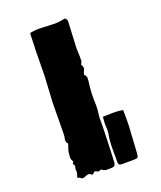

<svg xmlns="http://www.w3.org/2000/svg" viewBox="-162 -925 929 1106"><g transform="rotate(-20 303.0 -372.0)"><path d="M123 64Q125 57 127.5 50.5Q130 44 131 37Q133 30 131.5 25Q130 20 131 13Q133 5 134 -3Q135 -11 127 -18Q126 -19 129 -24Q132 -29 134 -33Q123 -47 124 -62Q125 -77 127 -92Q129 -104 133 -114.5Q137 -125 140 -135Q141 -137 141 -138Q141 -139 141 -139Q128 -154 132 -169.5Q136 -185 136 -199Q137 -247 137 -294.5Q137 -342 138 -390Q140 -431 142.5 -472Q145 -513 147 -553Q148 -593 148 -632Q148 -671 149 -710Q151 -733 151 -755.5Q151 -778 152 -802Q152 -805 153 -808.5Q154 -812 155 -813Q190 -820 225.5 -818Q261 -816 297 -815Q333 -814 369 -823Q374 -820 378 -814.5Q382 -809 382 -801Q380 -761 378 -720Q376 -679 374 -638Q374 -625 375 -613.5Q376 -602 376 -589Q375 -578 376 -567Q377 -556 368 -545Q366 -540 368 -538Q379 -522 373 -509Q367 -496 362 -480Q374 -472 375 -459.5Q376 -447 374 -434Q364 -364 368 -293Q368 -274 366 -255.5Q364 -237 362 -218V-166Q361 -150 361 -134Q361 -118 360 -101Q359 -64 357.5 -25Q356 14 354 53Q353 78 329 78Q315 78 300 78.5Q285 79 273 69Q271 67 268.5 66.5Q266 66 264 66Q255 74 246.5 70Q238 66 230 63Q226 66 222 70Q218 74 213 77Q209 77 208 76Q201 67 191 67Q181 67 173 71Q152 84 137 69Q135 67 131.5 66.5Q128 66 123 64ZM371 55Q371 12 371 -30.5Q371 -73 379 -116Q381 -130 380 -145.5Q379 -161 379 -177Q380 -186 380.5 -195Q381 -204 382 -216Q413 -217 443.5 -217.5Q474 -218 505 -213Q505 -189 505.5 -165Q506 -141 505 -117Q503 -76 500 -34.5Q497 7 495 48Q494 67 489 72.5Q484 78 465 78H394Q380 78 375.5 73.5Q371 69 371 55Z"/></g></svg>

Font: Palette Mosaic
Style: Regular
Weight: 400
Designer: Shibuyafont
Version: Version 1.001